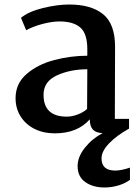

<svg xmlns="http://www.w3.org/2000/svg" viewBox="-20 -578 613 851"><path d="M490 -371 489 -51H552V-8Q498 22 464 57Q430 92 430 124Q430 178 491 178Q517 178 556 165V219Q535 235 504.5 244Q474 253 443 253Q392 253 358 229Q324 205 324 158Q324 117 356.5 76.5Q389 36 435 12Q405 11 391.5 -4Q378 -19 378 -49Q323 13 223 13Q172 13 132.5 -7Q93 -27 71 -62.5Q49 -98 49 -143Q49 -208 98.5 -250.5Q148 -293 221 -312Q294 -331 367 -331V-360Q367 -429 336 -456Q305 -483 244 -483Q211 -483 169 -472Q127 -461 96 -444L73 -499Q107 -527 170.5 -542.5Q234 -558 287 -558Q384 -558 437 -515Q490 -472 490 -371ZM173 -158Q173 -61 276 -61Q300 -61 325.5 -71Q351 -81 366 -95L367 -271Q292 -271 232.5 -244Q173 -217 173 -158Z"/></svg>

Font: Martel
Style: Bold
Weight: 700
Designer: Dan Reynolds
Foundry: Dan Reynolds
Version: Version 1.001; ttfautohint (v1.1) -l 5 -r 5 -G 72 -x 0 -D la